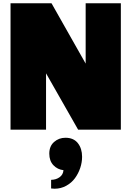

<svg xmlns="http://www.w3.org/2000/svg" viewBox="-20 -799 810 1183"><path d="M44.9 0ZM283.7 147.5Q283.7 101.6 313.2 75.7Q342.8 49.8 383.3 49.8Q433.6 49.8 459.7 83Q485.8 116.2 485.8 167Q485.8 201.2 474.4 235.6Q462.9 270 441.9 298.8Q420.9 327.6 387.9 345.7Q355 363.8 316.4 363.8Q305.7 363.8 294.9 362.3V309.1Q325.7 308.6 347.4 292.7Q369.1 276.9 371.1 249.5Q334.5 245.6 309.1 219Q283.7 192.4 283.7 147.5ZM461.4 0 263.7 -347.2V0H44.9V-778.8H297.4L507.8 -407.2V-778.8H724.6V0Z"/></svg>

Font: Coda ExtraBold
Style: Regular
Weight: 800
Version: Version 2.001; ttfautohint (v0.8) -r 50 -G 200 -x